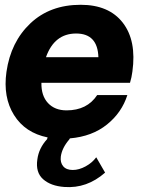

<svg xmlns="http://www.w3.org/2000/svg" viewBox="-20 -575 597 802"><path d="M317 -555Q435 -555 493 -480Q551 -405 533 -276Q530 -252 523 -229H153Q152 -175 180.5 -144.5Q209 -114 258 -114Q344 -114 386 -178H512Q489 -105 427 -55Q365 -5 272 3L269 8Q239 43 234 79Q231 104 244 119.5Q257 135 284 135Q310 135 337.5 120Q365 105 382 82L419 146Q343 213 249 206Q192 202 160 173.5Q128 145 136 91Q142 44 177 6Q177 3 179 -1Q85 -20 38.5 -94.5Q-8 -169 7 -275Q25 -400 107 -477.5Q189 -555 317 -555ZM172 -336H391Q388 -435 298 -435Q207 -435 172 -336Z"/></svg>

Font: Oakes Grotesk Bold
Style: Italic
Weight: 700
Italic angle: -8°
Designer: Samuel Oakes
Foundry: Samuel Oakes
Version: Version 1.000;PS 001.000;hotconv 1.0.88;makeotf.lib2.5.64775